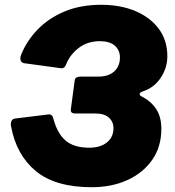

<svg xmlns="http://www.w3.org/2000/svg" viewBox="-20 -772 730 802"><path d="M363 10Q211 10 129.5 -57.5Q48 -125 26 -245Q24 -257 28 -266.5Q32 -276 44 -277L182 -294Q199 -296 203 -276Q220 -213 255 -184Q290 -155 353 -155Q399 -155 426.5 -177Q454 -199 454 -237Q454 -263 435 -280.5Q416 -298 378 -298H294Q273 -298 276 -316L292 -436Q294 -452 316 -452H390Q420 -452 440 -462Q460 -472 470.5 -490Q481 -508 481 -531Q481 -563 459.5 -581.5Q438 -600 397 -600Q347 -600 310.5 -573Q274 -546 257 -505Q250 -485 235 -487L81 -508Q69 -510 66 -520.5Q63 -531 69 -545Q92 -602 137.5 -649Q183 -696 249.5 -724Q316 -752 403 -752Q483 -752 545 -726Q607 -700 643 -652Q679 -604 679 -537Q679 -488 651 -446.5Q623 -405 576 -390Q565 -386 563.5 -380Q562 -374 572 -369Q610 -350 632 -317Q654 -284 654 -234Q654 -159 616 -104.5Q578 -50 512.5 -20Q447 10 363 10Z"/></svg>

Font: Libre Franklin Black
Style: Italic
Weight: 900
Italic angle: -8°
Designer: Pablo Impallari, Rodrigo Fuenzalida, Nhung Nguyen
Foundry: Impallari Type
Version: Version 3.000